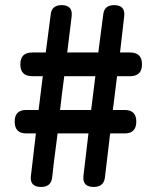

<svg xmlns="http://www.w3.org/2000/svg" viewBox="-20 -740 615 760"><path d="M142.6 0Q96.7 0 102.5 -44.9L122.1 -211.9H84Q38.1 -211.9 38.1 -258.8Q38.1 -304.7 84 -304.7H132.8L149.4 -438.5H107.4Q60.5 -438.5 60.5 -485.4Q60.5 -532.2 107.4 -532.2H161.1L180.7 -682.6Q184.6 -719.7 223.6 -719.7Q268.6 -719.7 263.7 -675.8L246.1 -532.2H369.1L388.7 -682.6Q392.6 -719.7 431.6 -719.7Q476.6 -719.7 471.7 -675.8L455.1 -532.2H495.1Q542 -532.2 542 -485.4Q542 -438.5 495.1 -438.5H443.4L426.8 -304.7H473.6Q519.5 -304.7 519.5 -258.8Q519.5 -211.9 473.6 -211.9H416L395.5 -39.1Q391.6 0 350.6 0Q304.7 0 310.5 -45.9L330.1 -211.9H208L194.3 -105.5L186.5 -38.1Q182.6 0 142.6 0ZM217.8 -304.7H340.8L357.4 -438.5H234.4L225.6 -371.1Z"/></svg>

Font: Bpmf GenSen Rounded B
Style: B
Weight: 700
Foundry: But Ko
Version: Version 1.320